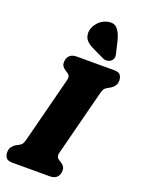

<svg xmlns="http://www.w3.org/2000/svg" viewBox="-174 -1027 813 1104"><g transform="rotate(20 232.5 -475.5)"><path d="M282.5 -143.5Q276.5 -118.5 295.5 -106.5L309 -98Q322 -90 328.8 -80.2Q335.5 -70.5 335.5 -55.5Q335.5 -31 321 -15.5Q306.5 0 278.5 0H49Q20 0 10 -13.5Q0 -27 0 -47Q0 -67.5 10.8 -81.2Q21.5 -95 34.5 -101.5L49.5 -109.5Q61 -115.5 67 -123Q73 -130.5 78 -149.5Q88 -187.5 101.8 -241.2Q115.5 -295 130.5 -353.5Q145.5 -412 159.2 -465.5Q173 -519 182.5 -556.5Q188.5 -581.5 169.5 -593.5L156 -602Q143 -610.5 136.2 -620Q129.5 -629.5 129.5 -644.5Q129.5 -669.5 144.2 -684.8Q159 -700 186.5 -700H416Q445.5 -700 455.2 -686.8Q465 -673.5 465 -653Q465 -633 454.2 -619.2Q443.5 -605.5 430.5 -598.5L415.5 -590.5Q404.5 -584.5 398.2 -577Q392 -569.5 387 -550.5Q377 -512.5 363.2 -458.8Q349.5 -405 334.5 -346.5Q319.5 -288 305.8 -234.5Q292 -181 282.5 -143.5ZM375.5 -872 393 -798.5Q397 -785 396.5 -772.8Q396 -760.5 385 -749Q374.5 -739.5 360 -737.8Q345.5 -736 334 -741.5L268.5 -773Q233 -789 218 -806.8Q203 -824.5 202.5 -853Q203.5 -882.5 225.5 -910.5Q247.5 -938.5 282.5 -948Q324 -958 344.2 -935.5Q364.5 -913 375.5 -872Z"/></g></svg>

Font: Fraunces 144pt S100 Black
Style: Italic
Weight: 900
Italic angle: -16°
Version: Version 1.000; ttfautohint (v1.8.3)